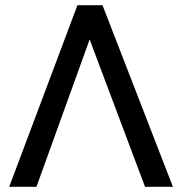

<svg xmlns="http://www.w3.org/2000/svg" viewBox="-20 -720 702 740"><path d="M15.5 0 278.5 -700H375L646.5 0H539L325.5 -568L120.5 0Z"/></svg>

Font: Geologica Cursive Light
Style: Regular
Weight: 300
Designer: Sindre Bremnes, Frode Helland
Foundry: Monokrom Skriftforlag AS
Version: Version 1.010;gftools[0.9.28]